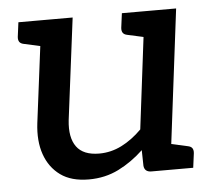

<svg xmlns="http://www.w3.org/2000/svg" viewBox="-43 -556 681 610"><g transform="rotate(-5 297.5 -250.5)"><path d="M217 8Q161 8 126.5 -17Q92 -42 77 -85Q62 -128 69 -185L110 -509H210L169 -185Q163 -130 184.5 -100.5Q206 -71 257 -71Q294 -71 328 -88Q362 -105 393 -136L439 -509H540L477 0H417Q395 0 393 -20L392 -70Q355 -35 312 -13.5Q269 8 217 8ZM449 0 470 -85 538 -70Q549 -68 553 -62Q557 -56 556 -46L550 0ZM138 -509 116 -424 48 -439Q38 -441 34 -447Q30 -453 31 -463L37 -509ZM468 -509 446 -424 378 -439Q368 -441 364 -447Q360 -453 361 -463L367 -509Z"/></g></svg>

Font: Aleo Medium
Style: Italic
Weight: 500
Italic angle: -7°
Designer: Alessio Laiso
Foundry: Alessio Laiso
Version: Version 2.001;gftools[0.9.29]